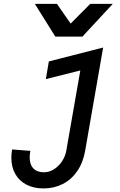

<svg xmlns="http://www.w3.org/2000/svg" viewBox="-20 -810 640 1022"><path d="M138 27Q138 66 157.8 86.5Q177.5 107 213.5 107Q243 107 268.5 90.2Q294 73.5 310.8 47.5Q327.5 21.5 332.5 -6L407.5 -435L224 -389L240 -483L529 -557L433 -6Q422 56 391 101Q360 146 313.8 169.5Q267.5 193 211.5 193Q160 193 121.5 173.2Q83 153.5 61.8 116.8Q40.5 80 40.5 30Q40.5 6 44.5 -14.5L141.5 -7Q138 15 138 27ZM165.5 -789.5H283L356 -684.5L460.5 -789.5H580.5L418.5 -615H274.5Z"/></svg>

Font: JuliaMono MediumItalic
Style: Regular
Weight: 500
Italic angle: -9°
Monospace: yes
Designer: cormullion
Foundry: corm
Version: Version 0.049; ttfautohint (v1.8.4)